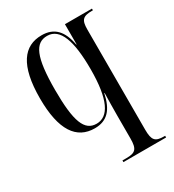

<svg xmlns="http://www.w3.org/2000/svg" viewBox="-188 -654 904 997"><g transform="rotate(-30 264.5 -155.5)"><path d="M256 236H512V226H506C453 226 438 211 438 147V-454C438 -512 453 -526 510 -526H513V-536H351V-415H349C333 -504 291 -547 217 -547C110 -547 46 -465 46 -267C46 -76 107 10 216 10C291 10 330 -34 349 -124H351C350 -76 349 -31 349 11V148C349 211 334 226 280 226H256ZM236 -6C164 -6 136 -76 136 -266C136 -465 169 -530 240 -530C318 -530 350 -435 350 -267C350 -86 308 -6 236 -6Z"/></g></svg>

Font: Noto Serif Display Condensed
Style: Regular
Weight: 400
Width: 3
Designer: Monotype Design Team
Foundry: Monotype Imaging Inc.
Version: Version 2.009